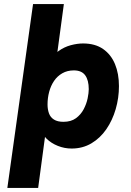

<svg xmlns="http://www.w3.org/2000/svg" viewBox="-20 -717 641 941"><path d="M16 204 142 -697H293L249 -371L221 -409Q238 -446 266.5 -466.5Q295 -487 327 -495.5Q359 -504 387 -504Q446 -504 485 -477Q524 -450 543.5 -403Q563 -356 563 -295Q563 -237 547 -182Q531 -127 501 -83.5Q471 -40 428 -14.5Q385 11 331 11Q296 11 263.5 -2Q231 -15 208.5 -37Q186 -59 181 -86L211 -124L167 204ZM291 -120Q328 -120 352 -137.5Q376 -155 390 -181.5Q404 -208 409.5 -235Q415 -262 415 -280Q415 -324 397.5 -348Q380 -372 342 -372Q310 -372 285.5 -358Q261 -344 245 -320.5Q229 -297 221 -267Q213 -237 213 -205Q213 -181 220 -161.5Q227 -142 244.5 -131Q262 -120 291 -120Z"/></svg>

Font: Hanken Grotesk Black
Style: Italic
Weight: 900
Italic angle: -8°
Designer: Alfredo Marco Pradil
Foundry: Hanken Design Co.
Version: Version 3.013